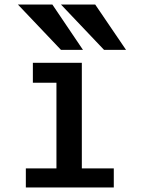

<svg xmlns="http://www.w3.org/2000/svg" viewBox="-20 -827 640 847"><path d="M125 -550H341V-84H482V0H94V-84H229V-168V-462H125ZM59 -807H211L346 -607H249ZM249 -807H400L536 -607H439Z"/></svg>

Font: JuliaMono
Style: Bold
Weight: 700
Monospace: yes
Designer: cormullion
Foundry: corm
Version: Version 0.055; ttfautohint (v1.8.4)